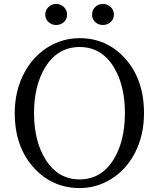

<svg xmlns="http://www.w3.org/2000/svg" viewBox="-20 -940 809 976"><path d="M385 16Q249 16 156 -83Q55 -190 55 -365Q55 -479 103 -569Q147 -652 223 -700Q298 -746 385 -746Q520 -746 612 -647Q712 -540 712 -365Q712 -251 665 -161Q621 -77 545 -30Q471 16 385 16ZM385 -28Q496 -28 559 -132Q615 -225 615 -365Q615 -505 559 -598Q496 -701 385 -701Q273 -701 210 -598Q153 -505 153 -365Q153 -225 210 -132Q273 -28 385 -28ZM265 -813Q243 -813 226.5 -828Q210 -843 210 -866Q210 -889 226.5 -904.5Q243 -920 265 -920Q288 -920 304.5 -904.5Q321 -889 321 -866Q321 -843 305 -828Q289 -813 265 -813ZM503 -920Q526 -920 542.5 -904.5Q559 -889 559 -866Q559 -843 542.5 -828Q526 -813 503 -813Q480 -813 464 -828Q448 -843 448 -866Q448 -889 464 -904.5Q480 -920 503 -920Z"/></svg>

Font: GenRyuMin TW R
Style: Regular
Weight: 400
Version: Version 1.501;PS 1;hotconv 16.6.51;makeotf.lib2.5.65220